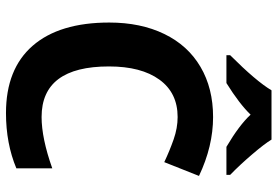

<svg xmlns="http://www.w3.org/2000/svg" viewBox="-161 -744 914 632"><g transform="rotate(90 296.0 -428.0)"><path d="M365.2 -555.7Q285.6 -555.7 242.2 -495.8Q198.7 -436 198.7 -329.6Q198.7 -107.9 365.2 -107.9Q435.1 -107.9 534.2 -143.1V-24.9Q452.6 9.3 352.1 9.3Q207 9.3 130.6 -78.6Q54.2 -166.5 54.2 -330.6Q54.2 -434.1 91.8 -511.7Q129.4 -589.4 200 -630.9Q270.5 -672.4 365.2 -672.4Q461.4 -672.4 559.1 -626L513.7 -511.7Q476.6 -529.3 439 -542.5Q401.4 -555.7 365.2 -555.7ZM463.4 -716.3Q392.1 -758.3 357.4 -795.9Q322.3 -759.3 253.4 -716.3H161.6V-728.5Q247.1 -814 277.3 -864.7H439.5Q453.6 -841.3 488.3 -800.8Q522.9 -760.3 555.7 -728.5V-716.3Z"/></g></svg>

Font: Bpm'online Open Sans
Style: Bold
Weight: 700
Foundry: Ascender Corporation
Version: Version 1.10